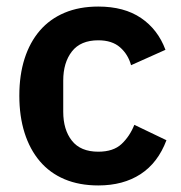

<svg xmlns="http://www.w3.org/2000/svg" viewBox="-20 -554 553 586"><path d="M280 12Q222 12 177 -7Q132 -26 101.5 -62Q71 -98 55 -148.5Q39 -199 39 -262Q39 -325 55 -375Q71 -425 101.5 -460.5Q132 -496 177 -515Q222 -534 280 -534Q359 -534 410.5 -499Q462 -464 485 -402L380 -355Q371 -388 346.5 -409.5Q322 -431 280 -431Q226 -431 199.5 -397Q173 -363 173 -308V-213Q173 -158 199.5 -124.5Q226 -91 280 -91Q326 -91 351 -114.5Q376 -138 390 -173L488 -126Q462 -57 409 -22.5Q356 12 280 12Z"/></svg>

Font: IBM Plex Sans Arabic SemiBold
Style: Regular
Weight: 600
Designer: Mike Abbink, Paul van der Laan, Pieter van Rosmalen, Wael Morcos, Khajak Apelian
Foundry: Bold Monday
Version: Version 1.1